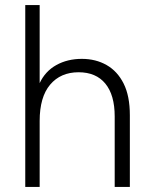

<svg xmlns="http://www.w3.org/2000/svg" viewBox="-20 -740 605 760"><path d="M80 -720H137V-411Q159 -458 203 -482.5Q247 -507 304 -507Q359 -507 402 -482.5Q445 -458 469.5 -409Q494 -360 494 -284V0H434V-279Q434 -364 397 -409Q360 -454 291 -454Q220 -454 178.5 -405Q137 -356 137 -261V0H80Z"/></svg>

Font: Albert Sans Light
Style: Regular
Weight: 300
Designer: Andreas Rasmussen
Foundry: a.Foundry
Version: Version 1.025